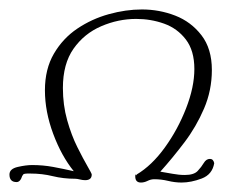

<svg xmlns="http://www.w3.org/2000/svg" viewBox="-30 -377 482 406"><path d="M268 9Q256 9 256 -4Q256 -10 257 -7.5Q258 -5 259 -8Q291 -27 318.5 -65Q346 -103 363.5 -148Q381 -193 381 -231Q381 -270 363 -293.5Q345 -317 317 -327Q289 -337 258 -337Q220 -337 184 -321.5Q148 -306 125.5 -274Q103 -242 103 -191Q103 -155 112 -123Q121 -91 133.5 -66Q146 -41 155 -25.5Q164 -10 164 -8Q164 4 150 4Q145 4 139 2.5Q133 1 129 1Q104 1 81.5 -4.5Q59 -10 35 -10Q31 -10 27.5 -10Q24 -10 20 -9L17 -5Q13 8 5 8Q-10 8 -10 -8Q-10 -20 7.5 -24Q25 -28 38 -28Q61 -28 82.5 -24Q104 -20 126 -15Q100 -47 82.5 -94Q65 -141 65 -186Q65 -231 84 -263.5Q103 -296 133.5 -316.5Q164 -337 200 -347Q236 -357 270 -357Q307 -357 340.5 -344Q374 -331 396 -302.5Q418 -274 418 -229Q418 -186 401.5 -147.5Q385 -109 360 -76Q335 -43 309 -14Q322 -12 335 -9.5Q348 -7 361 -7Q380 -7 388 -15.5Q396 -24 401 -32.5Q406 -41 414 -41Q421 -41 423 -32Q419 -8 396.5 0.5Q374 9 354 9Q340 9 325.5 5.5Q311 2 296 2Q289 2 282 5.5Q275 9 268 9Z"/></svg>

Font: Corinthia
Style: Regular
Weight: 400
Designer: Robert E. Leuschke
Foundry: Robert E. Leuschke
Version: Version 1.013; ttfautohint (v1.8.3)